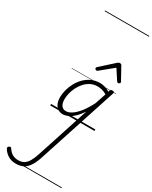

<svg xmlns="http://www.w3.org/2000/svg" viewBox="-683 -1368 1775 2246"><g transform="rotate(30 204.0 -245.5)"><path d="M-10 792Q-68 792 -112 766.5Q-156 741 -184 696Q-191 685 -190 676Q-189 667 -177 659Q-165 651 -157.5 653Q-150 655 -144 664Q-117 706 -83 724.5Q-49 743 -5 743Q42 743 73 723Q104 703 127.5 662.5Q151 622 171 560L401 -147Q361 -88 321.5 -51.5Q282 -15 245.5 1Q209 17 178 17Q139 17 110.5 -2Q82 -21 66.5 -57Q51 -93 51 -141Q51 -186 64 -237.5Q77 -289 103 -338.5Q129 -388 168.5 -429Q208 -470 260 -494.5Q312 -519 377 -519Q409 -519 444 -508.5Q479 -498 509 -479L514 -496Q518 -507 524.5 -511Q531 -515 544 -515Q562 -515 566.5 -507.5Q571 -500 567 -488L224 563Q199 643 168 693.5Q137 744 95 768Q53 792 -10 792ZM192 -33Q228 -33 270.5 -61Q313 -89 358 -146Q403 -203 447 -290L495 -435Q458 -456 428.5 -463Q399 -470 372 -470Q320 -470 278 -449Q236 -428 204 -392.5Q172 -357 150.5 -314.5Q129 -272 118.5 -228Q108 -184 108 -146Q108 -111 117 -86Q126 -61 145 -47Q164 -33 192 -33ZM263 -623Q255 -623 248 -630Q241 -637 241 -645Q241 -650 243.5 -654Q246 -658 250 -662L431 -825Q439 -832 446 -834.5Q453 -837 461 -837Q468 -837 474.5 -834Q481 -831 485 -823L575 -660Q578 -655 579.5 -651Q581 -647 581 -644Q581 -635 572 -629Q563 -623 556 -623Q550 -623 545.5 -626Q541 -629 538 -634L450 -769L285 -634Q278 -629 273.5 -626Q269 -623 263 -623ZM0 763H598V773H0ZM0 -20H598V0H0ZM0 -505H598V-500H0ZM0 -1283H598V-1273H0Z"/></g></svg>

Font: Playwrite NL Guides
Style: Regular
Weight: 400
Designer: Veronika Burian, José Scaglione
Foundry: TypeTogether
Version: Version 1.003